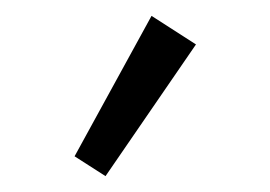

<svg xmlns="http://www.w3.org/2000/svg" viewBox="-20 -802 340 242"><path d="M113 -580 74 -605 171 -782 227 -746Z"/></svg>

Font: Ubuntu Sans Condensed
Style: Regular
Weight: 400
Width: 3
Designer: Dalton Maag Ltd
Foundry: Dalton Maag Ltd
Version: Version 1.006; ttfautohint (v1.8.4.7-5d5b)